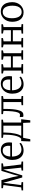

<svg xmlns="http://www.w3.org/2000/svg" viewBox="2007 -2610 783 4837"><g transform="rotate(-90 2398.5 -191.5)"><path d="M20.5 0V-39.5L96.5 -49.5L155.5 -497L75 -508.5V-547.5H278.5L358 -250.5L386 -112L421 -250.5L512.5 -547.5H701V-508L619 -496.5L673.5 -49.5L747.5 -39.5V0H521.5V-39.5L594 -49.5L563 -334L547.5 -502L493.5 -336L399.5 -22.5H346L257 -336L211.5 -502.5L190.5 -334.5L153 -49.5L229 -39.5V0Z M1026 11Q948.5 11 895.2 -25Q842 -61 814.8 -125.5Q787.5 -190 787.5 -274.5Q787.5 -339.5 806.8 -392.5Q826 -445.5 860.2 -483.5Q894.5 -521.5 940.2 -542Q986 -562.5 1038.5 -562.5Q1126.5 -562.5 1176.5 -512.5Q1226.5 -462.5 1229.5 -366.5Q1229.5 -338 1228.5 -317.2Q1227.5 -296.5 1223.5 -280.5H873Q873 -231 884 -187.8Q895 -144.5 917 -112Q939 -79.5 972.2 -61Q1005.5 -42.5 1049.5 -42.5Q1092.5 -42.5 1135.8 -58Q1179 -73.5 1202 -93.5L1217 -59Q1198 -39.5 1167.8 -23.8Q1137.5 -8 1100.5 1.5Q1063.5 11 1026 11ZM874 -324 1141.5 -325Q1143 -333.5 1143.8 -346.8Q1144.5 -360 1144.5 -369Q1144.5 -432.5 1116 -473.8Q1087.5 -515 1022 -515Q990.5 -515 964.8 -503.8Q939 -492.5 919.5 -469.2Q900 -446 888.5 -410Q877 -374 874 -324Z M1306 0V-47.5L1321.5 -48Q1348 -68.5 1368 -110.8Q1388 -153 1400.8 -212.2Q1413.5 -271.5 1419.8 -344Q1426 -416.5 1426 -497.5L1345.5 -508V-547.5H1802.5V-508L1730 -497.5V0ZM1389.5 -47.5H1651.5V-498H1477.5V-451Q1477.5 -386.5 1470.5 -322.8Q1463.5 -259 1451.5 -203.8Q1439.5 -148.5 1423.5 -107.5Q1407.5 -66.5 1389.5 -47.5ZM1253.5 180Q1255 142 1256.2 104Q1257.5 66 1259 27.2Q1260.5 -11.5 1263 -49.5H1414.5L1347.5 -7.5Q1343 11.5 1337.5 38.5Q1332 65.5 1326.5 93.5Q1321 121.5 1316.8 144.8Q1312.5 168 1309.5 180ZM1729.5 180Q1728.5 157.5 1727.2 134.2Q1726 111 1725 88.2Q1724 65.5 1723 43.2Q1722 21 1720.5 -0.5L1673.5 -49.5H1813Q1810.5 -26.5 1807.8 -3.8Q1805 19 1802.5 42.2Q1800 65.5 1797.2 88.5Q1794.5 111.5 1791.8 134.5Q1789 157.5 1786 180Z M1916.5 6.5Q1901.5 6.5 1890.2 4.5Q1879 2.5 1872.5 0.5L1867.5 -85Q1877.5 -83 1893.2 -81.5Q1909 -80 1929 -80Q1961.5 -80 1981.8 -128.5Q2002 -177 2011.5 -270Q2021 -363 2021.5 -496.5L1942 -508V-547.5H2397V-507L2324.5 -495.5V-48.5L2398.5 -39.5V0H2167V-39.5L2246 -48.5V-498H2073V-447.5Q2073 -336 2065.2 -260.2Q2057.5 -184.5 2045.8 -137.2Q2034 -90 2022.5 -64.5Q2008 -34.5 1985 -14Q1962 6.5 1916.5 6.5Z M2695.5 11Q2618 11 2564.8 -25Q2511.5 -61 2484.2 -125.5Q2457 -190 2457 -274.5Q2457 -339.5 2476.2 -392.5Q2495.5 -445.5 2529.8 -483.5Q2564 -521.5 2609.8 -542Q2655.5 -562.5 2708 -562.5Q2796 -562.5 2846 -512.5Q2896 -462.5 2899 -366.5Q2899 -338 2898 -317.2Q2897 -296.5 2893 -280.5H2542.5Q2542.5 -231 2553.5 -187.8Q2564.5 -144.5 2586.5 -112Q2608.5 -79.5 2641.8 -61Q2675 -42.5 2719 -42.5Q2762 -42.5 2805.2 -58Q2848.5 -73.5 2871.5 -93.5L2886.5 -59Q2867.5 -39.5 2837.2 -23.8Q2807 -8 2770 1.5Q2733 11 2695.5 11ZM2543.5 -324 2811 -325Q2812.5 -333.5 2813.2 -346.8Q2814 -360 2814 -369Q2814 -432.5 2785.5 -473.8Q2757 -515 2691.5 -515Q2660 -515 2634.2 -503.8Q2608.5 -492.5 2589 -469.2Q2569.5 -446 2558 -410Q2546.5 -374 2543.5 -324Z M2964 0V-39.5L3039 -48.5V-493L2966 -508V-547.5H3199.5V-508L3117 -493V-308H3397.5V-493L3314 -508V-547.5H3546.5V-508L3476 -493V-48.5L3550.5 -39.5V0H3312V-39.5L3397.5 -48.5V-259.5H3117V-48.5L3202.5 -39.5V0Z M3622.5 0V-39.5L3697.5 -48.5V-493L3624.5 -508V-547.5H3858V-508L3775.5 -493V-308H4056V-493L3972.5 -508V-547.5H4205V-508L4134.5 -493V-48.5L4209 -39.5V0H3970.5V-39.5L4056 -48.5V-259.5H3775.5V-48.5L3861 -39.5V0Z M4268 -276Q4268 -344 4289.5 -397.2Q4311 -450.5 4347.5 -487.2Q4384 -524 4429 -543.5Q4474 -563 4521 -563Q4609 -563 4662.2 -523.2Q4715.5 -483.5 4739.2 -418Q4763 -352.5 4763 -276Q4763 -208.5 4741.8 -155Q4720.5 -101.5 4684 -64.5Q4647.5 -27.5 4602.5 -8.2Q4557.5 11 4510.5 11Q4444.5 11 4398 -12Q4351.5 -35 4323 -75Q4294.5 -115 4281.2 -166.8Q4268 -218.5 4268 -276ZM4515.5 -37Q4565 -37 4600.5 -63.2Q4636 -89.5 4655 -141.2Q4674 -193 4674 -269Q4674 -318 4665.2 -362.2Q4656.5 -406.5 4638 -440.8Q4619.5 -475 4589.8 -494.8Q4560 -514.5 4516.5 -514.5Q4466.5 -514.5 4431 -488.5Q4395.5 -462.5 4376.5 -411Q4357.5 -359.5 4357.5 -283Q4357.5 -233.5 4366.2 -189.2Q4375 -145 4393.8 -110.5Q4412.5 -76 4442.8 -56.5Q4473 -37 4515.5 -37Z"/></g></svg>

Font: Merriweather 36pt Light
Style: Regular
Weight: 300
Designer: Eben Sorkin
Foundry: Eben Sorkin
Version: Version 2.100